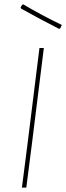

<svg xmlns="http://www.w3.org/2000/svg" viewBox="-20 -856 302 876"><path d="M125 -195 100 0H80L105 -195L160 -637H180ZM262 -742 255 -727 250 -724Q143 -779 76 -817L74 -822L81 -834L86 -836Q171 -786 262 -742Z"/></svg>

Font: Luna Sans Thin
Style: Italic
Weight: 250
Italic angle: -7°
Designer: Juan Pablo del Peral
Foundry: Huerta Tipografica
Version: Version 2.001; ttfautohint (v1.5)